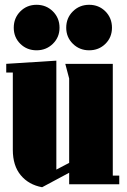

<svg xmlns="http://www.w3.org/2000/svg" viewBox="-20 -765 527 797"><path d="M267.1 -439 251 -500H448.2V-36.1H475.1V0H267.1V-47.9L154.8 12.2Q99.1 2 66.2 -37.6Q33.2 -77.1 33.2 -143.1V-463.9H5.9V-500L213.9 -513.2V-61L267.1 -88.9ZM37.1 -649.9Q37.1 -690.4 64.5 -717.8Q91.8 -745.1 131.8 -745.1Q171.9 -745.1 199.5 -717.8Q227.1 -690.4 227.1 -649.9Q227.1 -610.4 199.5 -583.3Q171.9 -556.2 131.8 -556.2Q91.8 -556.2 64.5 -583Q37.1 -609.9 37.1 -649.9ZM254.9 -649.9Q254.9 -690.4 282.5 -717.8Q310.1 -745.1 350.1 -745.1Q390.1 -745.1 417.5 -717.8Q444.8 -690.4 444.8 -649.9Q444.8 -609.9 417.5 -583Q390.1 -556.2 350.1 -556.2Q310.1 -556.2 282.5 -583.3Q254.9 -610.4 254.9 -649.9Z"/></svg>

Font: Lletraferida
Style: Heavy
Weight: 900
Designer: Josep Patau Bellart
Foundry: Josep Patau Bellart
Version: Version 1.000